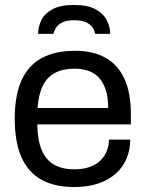

<svg xmlns="http://www.w3.org/2000/svg" viewBox="-20 -743 588 775"><path d="M279.1 12Q201 12 147.6 -17.5Q94.1 -47 66.8 -108Q39.5 -169 39.5 -263Q39.5 -358 66.8 -418.5Q94.1 -479 148.2 -508.5Q202.4 -538 282.7 -538Q356.9 -538 407 -509.3Q457.1 -480.5 482.7 -424.1Q508.2 -367.6 508.2 -283.2V-240.8H130.5Q131.5 -177.6 148.4 -137.2Q165.4 -96.8 198.4 -78.2Q231.4 -59.6 281 -59.6Q314.5 -59.6 340.1 -68.4Q365.6 -77.2 383.1 -93.1Q400.6 -109.1 410 -131.3Q419.5 -153.5 419.9 -179.4H505.9Q505.5 -136.8 490.3 -101.6Q475.1 -66.4 446.1 -41.1Q417.1 -15.7 375.1 -1.8Q333.1 12 279.1 12ZM131.5 -307.1H416.6Q416.6 -351.1 406.6 -381.2Q396.5 -411.3 378.4 -430.2Q360.4 -449.1 335.6 -457.5Q310.9 -465.8 280.4 -465.8Q234.1 -465.8 202.1 -448.9Q170.1 -432 152.8 -397Q135.6 -361.9 131.5 -307.1ZM278 -723Q334.6 -723 366.3 -705.3Q398 -687.6 411.4 -660.8Q424.9 -634 424.9 -606.2H363.6Q362.6 -617.2 354.9 -630.1Q347.1 -643 329.2 -652.1Q311.3 -661.3 278.9 -661.3Q247.4 -661.3 230.3 -652.1Q213.2 -643 205.6 -630.1Q198.1 -617.2 195.2 -606.2H133.9Q133.9 -634 146.6 -660.8Q159.3 -687.6 191.1 -705.3Q222.8 -723 278 -723Z"/></svg>

Font: Archivo SemiBold
Style: Regular
Weight: 600
Designer: Hector Gatti
Foundry: Omnibus-Type
Version: Version 2.001